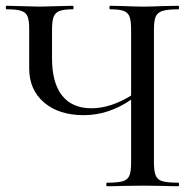

<svg xmlns="http://www.w3.org/2000/svg" viewBox="-22 -645 672 665"><path d="M230 -612.8Q199.2 -612.8 184.1 -606.9Q168.9 -601.1 163.6 -586.4Q158.2 -571.8 158.2 -542V-442.9Q158.2 -357.9 193.1 -314Q228 -270 294.4 -270Q360.8 -270 432.1 -314V-542Q432.1 -571.8 427 -586.4Q421.9 -601.1 407 -606.9Q392.1 -612.8 359.9 -612.8Q356.9 -612.8 356.9 -618.9Q356.9 -625 359.9 -625L405.8 -624Q448.2 -622.1 474.6 -622.1Q501 -622.1 544.9 -624L596.2 -625Q598.1 -625 598.1 -618.9Q598.1 -612.8 596.2 -612.8Q559.1 -612.8 541.5 -607.4Q523.9 -602.1 517.6 -588.1Q511.2 -574.2 511.2 -543.9V-81.1Q511.2 -51.3 517.6 -36.6Q523.9 -22 541.5 -17.1Q559.1 -12.2 596.2 -12.2Q598.1 -12.2 598.1 -6.1Q598.1 0 596.2 0Q563 0 544.9 -1L475.1 -2L398.9 -1Q380.9 0 348.1 0Q346.2 0 346.2 -6.1Q346.2 -12.2 348.1 -12.2Q385.3 -12.2 402.6 -17.1Q419.9 -22 426 -36.4Q432.1 -50.8 432.1 -81.1V-299.8Q354 -246.1 268.1 -246.1Q182.1 -246.1 130.6 -290Q79.1 -334 79.1 -408.2V-543.9Q79.1 -573.7 73.5 -587.9Q67.9 -602.1 51.5 -607.4Q35.2 -612.8 1 -612.8Q-2 -612.8 -2 -618.9Q-2 -625 1 -625L115.2 -622.1L230 -625Q232.9 -625 232.9 -618.9Q232.9 -612.8 230 -612.8Z"/></svg>

Font: Cormorant-Medium
Style: Regular
Weight: 500
Designer: Christian Thalmann (Catharsis Fonts)
Version: Version 3.000